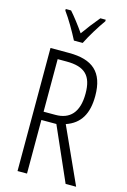

<svg xmlns="http://www.w3.org/2000/svg" viewBox="-140 -1011 712 1076"><g transform="rotate(15 216.5 -473.5)"><path d="M192 -788H243C266 -835 304 -896 334 -938V-947H303C269 -906 248 -879 218 -837C191 -876 158 -919 133 -947H102V-938C131 -899 168 -835 192 -788ZM184 -714H76V0H131V-311H218L355 0H416L269 -324C351 -352 388 -416 388 -519C388 -658 319 -714 184 -714ZM183 -664C289 -664 332 -621 332 -518C332 -407 282 -359 200 -359H131V-664Z"/></g></svg>

Font: Noto Sans Lao ExtraCondensed Light
Style: Regular
Weight: 300
Width: 2
Designer: Monotype Design Team
Foundry: Monotype Imaging Inc.
Version: Version 2.003